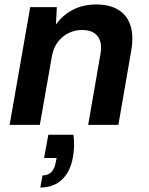

<svg xmlns="http://www.w3.org/2000/svg" viewBox="-20 -558 665 858"><path d="M23 0 115 -526H234L230 -448Q259 -490 305 -514Q351 -538 410 -538Q471 -538 510 -513.5Q549 -489 563.5 -442.5Q578 -396 566 -329L509 0H374L429 -317Q438 -368 416.5 -396Q395 -424 346 -424Q315 -424 287 -410.5Q259 -397 239 -371Q219 -345 212 -307L158 0ZM160 280 170 226Q195 226 210 210.5Q225 195 230 163L233 148H177L196 44H308Q312 71 311 96Q310 121 306 144Q295 208 257.5 244Q220 280 160 280Z"/></svg>

Font: DM Sans 9pt
Style: Bold Italic
Weight: 700
Italic angle: -10°
Version: Version 4.004;gftools[0.9.30]